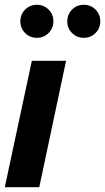

<svg xmlns="http://www.w3.org/2000/svg" viewBox="-23 -782 439 802"><path d="M253 -528 141 0H-3L110 -528ZM82 -644Q62 -664 62 -693Q62 -722 82 -742Q102 -762 131 -762Q160 -762 180 -742Q200 -722 200 -693Q200 -664 180 -644Q160 -624 131 -624Q102 -624 82 -644ZM278 -644Q258 -664 258 -693Q258 -722 278 -742Q298 -762 327 -762Q356 -762 376 -742Q396 -722 396 -693Q396 -664 376 -644Q356 -624 327 -624Q298 -624 278 -644Z"/></svg>

Font: Nacelle Bold
Style: Italic
Weight: 700
Italic angle: -12°
Designer: Sora Sagano
Foundry: Sora Sagano
Version: Version 1.000;FEAKit 1.0